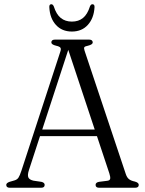

<svg xmlns="http://www.w3.org/2000/svg" viewBox="-20 -887 685 907"><path d="M191 -13.5Q191 0 173.5 0H27Q9.5 0 9.5 -13.5Q9.5 -22.5 25 -28L47.5 -34.5Q60.5 -38 67 -47.5Q73.5 -57 81.5 -81.5L264.5 -641.5Q269.5 -655.5 265.5 -661.5Q261.5 -667.5 245 -671Q222.5 -676.5 222.5 -686.5Q222.5 -700 240.5 -700H400Q418 -700 418 -686.5Q418 -676.5 395.5 -671Q381.5 -668.5 378.5 -664Q375.5 -659.5 379.5 -647.5L574 -65.5Q579.5 -48.5 589.2 -40.8Q599 -33 616.5 -29.5Q635.5 -24.5 635.5 -13.5Q635.5 0 617.5 0H449Q431.5 0 431.5 -13.5Q431.5 -25 447.5 -28L487 -33Q499 -34.5 500.5 -42.8Q502 -51 496.5 -68L438 -244H169L117 -84.5Q109 -60.5 113.8 -49.2Q118.5 -38 138 -33.5L175.5 -28Q191 -24.5 191 -13.5ZM179.5 -275H427.5L302.5 -651.5ZM319.5 -785Q351 -785 372 -802Q393 -819 405 -857Q409.5 -867 416.5 -867Q427.5 -867 426.5 -852.5Q423.5 -801 395 -769.5Q366.5 -738 319.5 -738Q272.5 -738 244 -769.5Q215.5 -801 213 -852.5Q212 -867 222.5 -867Q229.5 -867 234 -857Q246 -819 267.2 -802Q288.5 -785 319.5 -785Z"/></svg>

Font: Fraunces 72pt S050 Light
Style: Regular
Weight: 300
Version: Version 1.000; ttfautohint (v1.8.3)